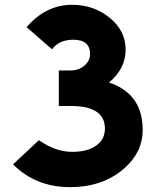

<svg xmlns="http://www.w3.org/2000/svg" viewBox="-20 -767 671 797"><path d="M270.5 9.8Q128.4 9.8 34.2 -85L141.6 -185.1Q210 -136.7 279.3 -136.7Q350.6 -136.7 387.7 -169.4Q415.5 -193.8 415.5 -233.4Q415.5 -327.1 273.4 -327.1H224.1V-474.6H273.4Q307.6 -474.6 330.8 -495.1Q354 -515.6 354 -542Q354 -602.1 284.2 -602.1Q226.1 -602.1 195.8 -562.5L90.3 -654.3Q170.9 -747.1 279.3 -747.1Q369.6 -747.1 435.5 -693.1Q501.5 -639.2 501.5 -560.8Q501.5 -482.4 432.6 -424.3Q487.8 -406.7 523.4 -369.1Q572.3 -317.4 572.3 -226.8Q572.3 -136.2 497.1 -69.3Q408.2 9.8 270.5 9.8Z"/></svg>

Font: New Shape
Style: Bold
Weight: 700
Designer: Wojciech Kalinowski "wmk69" (wmk69@o2.pl)
Foundry: Wojciech Kalinowski "wmk69" (wmk69@o2.pl)
Version: Version 2.1.1; 2021-05-14